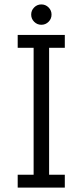

<svg xmlns="http://www.w3.org/2000/svg" viewBox="-20 -848 373 868"><path d="M60 0V-58H132V-632H60V-690H273V-632H202V-58H273V0ZM167 -736Q148 -736 134.5 -749.5Q121 -763 121 -782Q121 -801 134.5 -814.5Q148 -828 167 -828Q186 -828 199.5 -814.5Q213 -801 213 -782Q213 -763 199.5 -749.5Q186 -736 167 -736Z"/></svg>

Font: Parkinsans Light
Style: Regular
Weight: 300
Designer: Red Stone, Indian Type Foundry
Foundry: Indian Type Foundry
Version: Version 1.000